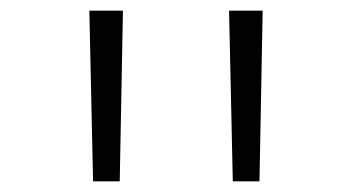

<svg xmlns="http://www.w3.org/2000/svg" viewBox="-20 -750 660 360"><path d="M154.5 -410 147.5 -730H210.5L204.5 -410ZM416.5 -410 409.5 -730H472.5L466.5 -410Z"/></svg>

Font: Monaspace Neon Var ExtraLight
Style: Regular
Weight: 200
Designer: Riley Cran and the Lettermatic Team
Version: Version 1.200 (Monaspace Neon Var)